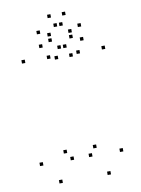

<svg xmlns="http://www.w3.org/2000/svg" viewBox="-104 -1046 828 1125"><g transform="rotate(-10 310.0 -483.0)"><path d="M463.2 10V-10H443.2V10ZM557.8 -110.2V-130.2H537.8V-110.2ZM557.8 -720V-740H537.8V-720ZM407.7 -720V-740H387.7V-720ZM407.7 -158.1V-178.1H387.7V-158.1ZM374.6 -112.1V-132.1H354.6V-112.1ZM265.4 -112.1V-132.1H245.4V-112.1ZM232.3 -158.1V-178.1H212.3V-158.1ZM232.3 -720V-740H212.3V-720ZM82.2 -720V-740H62.2V-720ZM82.2 -110.2V-130.2H62.2V-110.2ZM176.8 10V-10H156.8V10ZM363.5 -709.4V-729.4H343.5V-709.4ZM441.8 -792.1V-812.1H421.8V-792.1ZM441.8 -874.1V-894.1H421.8V-874.1ZM363.5 -956.2V-976.2H343.5V-956.2ZM276.5 -956.2V-976.2H256.5V-956.2ZM198.2 -873.6V-893.6H178.2V-873.6ZM198.2 -791.6V-811.6H178.2V-791.6ZM276.5 -709.4V-729.4H256.5V-709.4ZM258.1 -849.7V-869.7H238.1V-849.7ZM303.3 -898.5V-918.5H283.3V-898.5ZM336.7 -898.5V-918.5H316.7V-898.5ZM381.9 -849.7V-869.7H361.9V-849.7ZM381.9 -816.4V-836.4H361.9V-816.4ZM336.7 -767.2V-787.2H316.7V-767.2ZM303.3 -767.2V-787.2H283.3V-767.2ZM258.1 -816.4V-836.4H238.1V-816.4Z"/></g></svg>

Font: Monaspace Krypton Dots Var
Style: Regular
Weight: 400
Designer: Riley Cran and the Lettermatic Team
Version: Version 1.100 (Monaspace Krypton Dots)